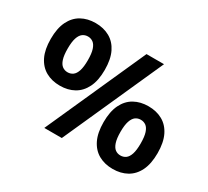

<svg xmlns="http://www.w3.org/2000/svg" viewBox="-147 -988 1340 1235"><g transform="rotate(30 523.5 -371.0)"><path d="M292.5 0 624.5 -740H754.5L422.5 0ZM242.5 -285Q183 -285 137.8 -310.2Q92.5 -335.5 67.2 -387Q42 -438.5 42 -517Q42 -596 67.2 -647.5Q92.5 -699 137.8 -724.2Q183 -749.5 242.5 -749.5Q302 -749.5 347.2 -724.2Q392.5 -699 417.8 -647.5Q443 -596 443 -517Q443 -438.5 417.5 -387Q392 -335.5 347 -310.2Q302 -285 242.5 -285ZM242.5 -384.5Q264.5 -384.5 281.5 -396.8Q298.5 -409 308 -438Q317.5 -467 317.5 -517Q317.5 -567 308 -596Q298.5 -625 281.5 -637.5Q264.5 -650 242.5 -650Q220.5 -650 203.5 -637.5Q186.5 -625 177 -596.2Q167.5 -567.5 167.5 -517.5Q167.5 -467.5 177 -438.5Q186.5 -409.5 203.5 -397Q220.5 -384.5 242.5 -384.5ZM804.5 9Q745 9 699.8 -16.2Q654.5 -41.5 629.2 -93Q604 -144.5 604 -223.5Q604 -302 629.2 -353.8Q654.5 -405.5 699.8 -430.8Q745 -456 804.5 -456Q864 -456 909.2 -430.8Q954.5 -405.5 979.8 -353.8Q1005 -302 1005 -223.5Q1005 -144.5 979.8 -93Q954.5 -41.5 909.2 -16.2Q864 9 804.5 9ZM804.5 -91Q826.5 -91 843.5 -103.2Q860.5 -115.5 870 -144.2Q879.5 -173 879.5 -223Q879.5 -273.5 870 -302.5Q860.5 -331.5 843.5 -343.8Q826.5 -356 804.5 -356Q782.5 -356 765.8 -343.8Q749 -331.5 739.2 -302.5Q729.5 -273.5 729.5 -224Q729.5 -174 739.2 -144.8Q749 -115.5 765.8 -103.2Q782.5 -91 804.5 -91Z"/></g></svg>

Font: Encode Sans SC
Style: Bold
Weight: 700
Version: Version 3.002